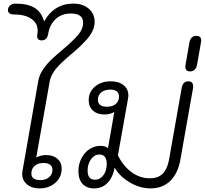

<svg xmlns="http://www.w3.org/2000/svg" viewBox="-20 -1035 1136 1065"><path d="M103 -71Q103 -76 105 -88L192 -585Q198 -620 219.5 -651Q241 -682 266.5 -706Q292 -730 336 -767Q388 -811 414.5 -843Q441 -875 441 -909Q441 -960 374 -960Q322 -960 289 -929.5Q256 -899 247 -846Q241 -811 210 -811Q199 -811 192.5 -817Q186 -823 186 -834L189 -864Q189 -907 153.5 -931Q118 -955 54 -955Q40 -955 32 -961.5Q24 -968 24 -979Q24 -994 35.5 -1004.5Q47 -1015 65 -1015Q134 -1015 172 -991.5Q210 -968 225 -916Q251 -964 292 -989.5Q333 -1015 386 -1015Q439 -1015 472 -987Q505 -959 505 -913Q505 -875 478 -837Q451 -799 383 -741Q314 -684 288 -650.5Q262 -617 256 -585L181 -161Q190 -167 205.5 -171Q221 -175 235 -175Q275 -175 298.5 -154.5Q322 -134 322 -100Q322 -52 287 -21Q252 10 199 10Q156 10 129.5 -12.5Q103 -35 103 -71ZM271 -94Q271 -111 258 -121Q245 -131 221 -131Q190 -131 172 -115Q154 -99 154 -73Q154 -36 204 -36Q234 -36 252.5 -52Q271 -68 271 -94Z M415 -85Q415 -124 431.5 -156.5Q448 -189 476 -207.5Q504 -226 537 -226Q565 -226 579 -213L614 -414Q592 -400 558 -400Q519 -400 495.5 -421.5Q472 -443 472 -480Q472 -525 506.5 -554.5Q541 -584 594 -584Q639 -584 665.5 -562.5Q692 -541 692 -506Q692 -498 690 -487L634 -173Q665 -112 711 -79Q757 -46 811 -46Q856 -46 881.5 -70.5Q907 -95 917 -146L988 -548Q994 -584 1026 -584Q1040 -584 1046.5 -574.5Q1053 -565 1051 -548L980 -146Q966 -71 923.5 -30.5Q881 10 815 10Q757 10 701 -22.5Q645 -55 616 -105Q605 -49 575.5 -19.5Q546 10 502 10Q461 10 438 -15Q415 -40 415 -85ZM640 -499Q640 -538 592 -538Q561 -538 542 -523Q523 -508 523 -482Q523 -443 573 -443Q604 -443 622 -458Q640 -473 640 -499ZM572 -126Q572 -178 531 -178Q504 -178 485 -152Q466 -126 466 -88Q466 -38 507 -38Q535 -38 553.5 -63Q572 -88 572 -126Z M1008 -666 1009 -675 1031 -801Q1034 -818 1044 -827Q1054 -836 1069 -836Q1096 -836 1096 -811Q1096 -805 1095 -801L1073 -675Q1065 -639 1034 -639Q1008 -639 1008 -666Z"/></svg>

Font: Kodchasan Light
Style: Italic
Weight: 300
Italic angle: -10°
Version: Version 1.000; ttfautohint (v1.6)